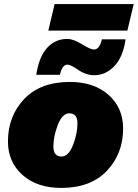

<svg xmlns="http://www.w3.org/2000/svg" viewBox="-20 -912 676 942"><path d="M636 -892 605 -762H217L248 -892ZM596 -719Q584 -633 541.5 -588Q499 -543 442 -543Q402 -543 364 -569Q326 -595 311 -595Q285 -595 274 -545H158Q171 -633 211 -677Q251 -721 310 -721Q340 -721 382 -695Q424 -669 441 -669Q468 -669 480 -719ZM280 10Q162 10 90.5 -53.5Q19 -117 19 -218Q19 -342 98.5 -426Q178 -510 323 -510Q441 -510 512.5 -446.5Q584 -383 584 -282Q584 -158 504.5 -74Q425 10 280 10ZM282 -144Q316 -144 338 -200Q360 -256 360 -307Q360 -356 320 -356Q286 -356 264 -300Q242 -244 242 -193Q242 -144 282 -144Z"/></svg>

Font: Elaine Sans Black
Style: Italic
Weight: 900
Italic angle: -13°
Designer: Wei Huang
Foundry: Wei Huang
Version: Version 2.001;December 24, 2019;FontCreator 12.0.0.2547 64-b